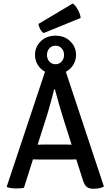

<svg xmlns="http://www.w3.org/2000/svg" viewBox="-20 -1104 652 1130"><path d="M232 -165Q226.5 -165 206.8 -165.2Q187 -165.5 174 -166L121 1Q111 3.5 99 4.2Q87 5 75 5Q45.5 5 23 -2L20 -7L245 -682Q217.5 -696.5 201.8 -722.8Q186 -749 186 -780.5Q186 -827.5 219.5 -860.8Q253 -894 306.5 -894Q360 -894 393.8 -860.8Q427.5 -827.5 427.5 -780.5Q427.5 -749 411.5 -722.8Q395.5 -696.5 367.5 -681.5L591.5 -6.5Q580 0.5 563.2 3.8Q546.5 7 529.5 7Q504 7 490 -4.5Q476 -16 466 -49.5L429 -166Q416 -165.5 395.5 -165.2Q375 -165 369.5 -165ZM256.5 -780.5Q256.5 -757.5 270.5 -741.8Q284.5 -726 306.5 -726Q328.5 -726 342.8 -741.8Q357 -757.5 357 -780.5Q357 -804 342.8 -819.5Q328.5 -835 306.5 -835Q284.5 -835 270.5 -819.5Q256.5 -804 256.5 -780.5ZM259 -433 201.5 -252.5Q213 -252.5 229.8 -253Q246.5 -253.5 252.5 -253.5H352Q357.5 -253.5 373.2 -253.2Q389 -253 401.5 -252.5L355.5 -397Q342 -440.5 327.8 -489.2Q313.5 -538 303.5 -577.5H298Q290.5 -544 278.8 -502.2Q267 -460.5 259 -433ZM408.5 -1083.5Q424 -1072.5 437.8 -1048Q451.5 -1023.5 455 -998.5L237 -909.5Q224.5 -917 216.2 -933Q208 -949 206 -963Z"/></svg>

Font: Signika SC
Style: Regular
Weight: 400
Designer: Anna Giedryś
Foundry: Anna Giedryś
Version: Version 2.000; ttfautohint (v1.8.3) -l 8 -r 50 -G 200 -x 9 -